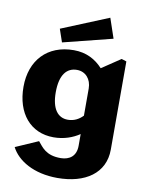

<svg xmlns="http://www.w3.org/2000/svg" viewBox="-99 -823 811 1068"><g transform="rotate(10 306.5 -289.5)"><path d="M300 175C457 175 566 102 566 -32V-530L538 -539L432 -468C392 -512 339 -541 268 -541C119 -541 27 -442 27 -292C27 -143 109 -44 240 -44C299 -44 349 -63 386 -88V-22C386 38 348 62 301 63C215 64 191 21 165 -9L37 47C73 118 166 175 300 175ZM301 -154C245 -154 209 -199 209 -293C209 -394 248 -436 304 -436C353 -436 386 -398 386 -345V-192C363 -168 335 -154 301 -154ZM436 -754 170 -645 195 -572 474 -642Z"/></g></svg>

Font: Bisquit Text
Style: Bold
Weight: 800
Version: Version 1.004;Glyphs 3.2.3 (3260)